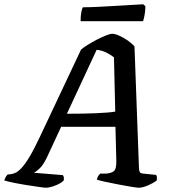

<svg xmlns="http://www.w3.org/2000/svg" viewBox="-57 -878 801 898"><path d="M158 0Q151 0 126.5 -3.5Q102 -7 70 -12Q38 -17 8.5 -23Q-21 -29 -37 -34Q-31 -53 -21 -62L-8 -63Q1 -64 13.5 -69Q26 -74 42.5 -91Q59 -108 80.5 -143.5Q102 -179 131 -241L322 -646Q332 -655 352 -667.5Q372 -680 395 -692Q418 -704 438 -712Q458 -720 469 -720Q481 -720 501 -711Q521 -702 540.5 -688.5Q560 -675 572 -661L593 -91Q594 -77 597.5 -72Q601 -67 614 -66L673 -60Q679 -52 676 -34Q661 -22 635.5 -11Q610 0 592 0Q584 0 556.5 -4.5Q529 -9 495.5 -15.5Q462 -22 434 -28Q406 -34 396 -38Q398 -48 402.5 -55Q407 -62 412 -66H438Q459 -67 473.5 -76Q488 -85 487 -126L483 -285H229L163 -143Q145 -105 126.5 -88.5Q108 -72 101 -70L237 -59Q244 -50 241 -34Q229 -21 202 -10.5Q175 0 158 0ZM256 -346Q334 -346 393.5 -348.5Q453 -351 482 -356L476 -610Q458 -624 437.5 -633.5Q417 -643 395 -645ZM320 -779Q320 -805 323.5 -822Q327 -839 331 -844Q361 -844 401.5 -846Q442 -848 484 -850.5Q526 -853 560.5 -855Q595 -857 613 -858L623 -849Q623 -827 619 -806.5Q615 -786 612 -779Z"/></svg>

Font: Texturina SemiBold
Style: Italic
Weight: 600
Italic angle: -11°
Designer: Guillermo Torres Carreño
Foundry: Omnibus-Type
Version: Version 1.002; ttfautohint (v1.8.3)